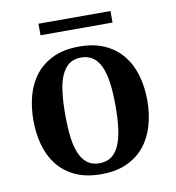

<svg xmlns="http://www.w3.org/2000/svg" viewBox="-76 -720 733 800"><g transform="rotate(-10 290.0 -320.5)"><path d="M48.8 -259.3Q48.8 -315.4 62.5 -364.5Q76.2 -413.6 105.2 -450.2Q134.3 -486.8 179.9 -508.1Q225.6 -529.3 289.6 -529.3Q353 -529.3 398.7 -508.1Q444.3 -486.8 473.6 -450.2Q502.9 -413.6 516.8 -364.5Q530.8 -315.4 530.8 -259.3Q530.8 -203.1 516.8 -154.1Q502.9 -105 473.6 -68.4Q444.3 -31.7 398.7 -10.5Q353 10.7 289.6 10.7Q225.6 10.7 179.9 -10.5Q134.3 -31.7 105.2 -68.4Q76.2 -105 62.5 -154.1Q48.8 -203.1 48.8 -259.3ZM183.6 -259.8Q183.6 -206.1 188.7 -164.6Q193.8 -123 206.3 -94.2Q218.8 -65.4 239 -50.5Q259.3 -35.6 289.6 -35.6Q319.8 -35.6 340.3 -50.5Q360.8 -65.4 373.3 -94Q385.7 -122.6 391.1 -164.1Q396.5 -205.6 396.5 -259.3Q396.5 -313 391.1 -354.5Q385.7 -396 373.3 -424.6Q360.8 -453.1 340.3 -468Q319.8 -482.9 289.6 -482.9Q259.3 -482.9 239 -468Q218.8 -453.1 206.3 -424.8Q193.8 -396.5 188.7 -354.7Q183.6 -313 183.6 -259.8ZM139.6 -603.5V-652.3H444.3V-603.5Z"/></g></svg>

Font: Arian AMU Serif
Style: Bold
Weight: 700
Designer: Ruben Hakobyan (Tarumian)
Foundry: Ruben Hakobyan (Tarumian)
Version: Version 1.002